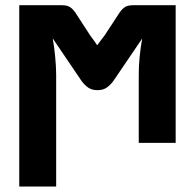

<svg xmlns="http://www.w3.org/2000/svg" viewBox="-20 -538 734 723"><path d="M641.5 -518.5V0H502.5V-256.5Q502.5 -271.5 503.2 -288.5Q504 -305.5 505.8 -323.5Q507.5 -341.5 510 -359.2Q512.5 -377 515.5 -393L407.5 -234Q396 -218 382 -208.2Q368 -198.5 347 -198.5Q326 -198.5 312 -208.2Q298 -218 286.5 -234L178.5 -393.5Q181.5 -377.5 183.8 -359.8Q186 -342 187.8 -324Q189.5 -306 190.5 -288.8Q191.5 -271.5 191.5 -256.5V164.5H52.5V-518.5H206.5Q217.5 -518.5 225.2 -517.5Q233 -516.5 239 -513.8Q245 -511 250.5 -506Q256 -501 262.5 -492.5L320 -404Q327.5 -394 334 -385Q340.5 -376 346 -367.5Q352 -376 359 -385Q366 -394 374.5 -405.5L431.5 -492.5Q438 -501 443.5 -506Q449 -511 455 -513.8Q461 -516.5 468.8 -517.5Q476.5 -518.5 487.5 -518.5Z"/></svg>

Font: Lato ExtraBold
Style: Regular
Weight: 800
Designer: Lukasz Dziedzic with Adam Twardoch and Botio Nikoltchev
Foundry: tyPoland Lukasz Dziedzic
Version: Version 2.015; 2015-08-06; http://www.latofonts.com/